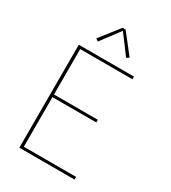

<svg xmlns="http://www.w3.org/2000/svg" viewBox="-227 -1074 1055 1187"><g transform="rotate(30 300.0 -480.5)"><path d="M107 0V-735H501V-716H128V-392H441V-373H128V-19H501V0ZM199 -811 181 -823 289 -961H311L419 -823L401 -811L300 -946Z"/></g></svg>

Font: Iosevka Curly Thin Extended
Style: Regular
Weight: 100
Width: 7
Monospace: yes
Designer: Belleve Invis
Foundry: Belleve Invis
Version: Version 11.1.0; ttfautohint (v1.8.3)